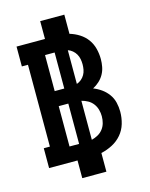

<svg xmlns="http://www.w3.org/2000/svg" viewBox="-137 -929 874 1122"><g transform="rotate(-15 300.0 -368.0)"><path d="M218 107V0H46V-120H83V-615H46V-735H218V-843H364V-727Q395 -718 422.5 -700.5Q450 -683 468.5 -657.5Q487 -632 495 -600.5Q503 -569 503 -537Q503 -514 498.5 -490.5Q494 -467 482.5 -446.5Q471 -426 453.5 -410Q436 -394 415 -383Q441 -373 464 -356.5Q487 -340 503.5 -317Q520 -294 526.5 -266.5Q533 -239 533 -211Q533 -174 522.5 -138.5Q512 -103 488.5 -75.5Q465 -48 432.5 -31Q400 -14 364 -6V107ZM194 -426H252V-644H194ZM330 -433Q345 -438 357.5 -448.5Q370 -459 378 -473Q386 -487 389 -503Q392 -519 392 -535Q392 -551 389 -567Q386 -583 378 -597Q370 -611 357.5 -621.5Q345 -632 330 -637ZM252 -91V-335H194V-91ZM330 -95Q350 -100 368 -110Q386 -120 398.5 -136Q411 -152 416.5 -172Q422 -192 422 -213Q422 -233 416.5 -253Q411 -273 398.5 -289.5Q386 -306 368 -316Q350 -326 330 -331Z"/></g></svg>

Font: Iosevka Etoile Heavy
Style: Regular
Weight: 900
Designer: Belleve Invis
Foundry: Belleve Invis
Version: Version 22.1.2; ttfautohint (v1.8.4)